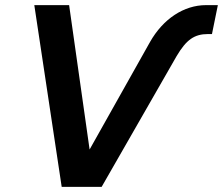

<svg xmlns="http://www.w3.org/2000/svg" viewBox="-20 -730 871 750"><path d="M221 0H377L670 -511C708 -575 739 -597 793 -597H808L831 -710H785C698 -710 617 -656 566 -566L330 -146L250 -710H114Z"/></svg>

Font: Geist SemiBold
Style: Italic
Weight: 600
Italic angle: -12°
Designer: Basement.studio, Andrés Briganti, Mateo Zaragoza
Foundry: Basement.studio, Vercel, Andrés Briganti, Guido Ferreyra, Mateo Zaragoza
Version: Version 1.500